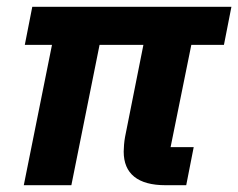

<svg xmlns="http://www.w3.org/2000/svg" viewBox="-20 -545 701 565"><path d="M528 0H467Q406 0 375 -25Q344 -50 344 -99Q344 -107 345 -119Q346 -131 348 -142L402 -413H273L190 0H50L133 -413H53L75 -525H661L639 -413H543L482 -112H550Z"/></svg>

Font: IBM Plex Sans
Style: Bold Italic
Weight: 700
Italic angle: -11.31°
Designer: Mike Abbink, Paul van der Laan, Pieter van Rosmalen
Foundry: Bold Monday
Version: Version 3.201